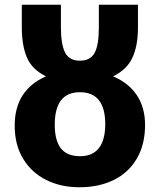

<svg xmlns="http://www.w3.org/2000/svg" viewBox="-20 -780 674 810"><path d="M42 -250Q42 -400 174 -458Q116 -486 94 -536.5Q72 -587 72 -665V-760H237V-665Q237 -593 254.5 -558.5Q272 -524 317 -524Q362 -524 379.5 -557.5Q397 -591 397 -663V-760H562V-663Q562 -587 538.5 -536.5Q515 -486 457 -458Q523 -430 557.5 -378Q592 -326 592 -253Q592 -170 557 -110.5Q522 -51 459.5 -20.5Q397 10 315 10Q237 10 175.5 -20.5Q114 -51 78 -109.5Q42 -168 42 -250ZM424 -256Q424 -391 317 -391Q211 -391 211 -254Q211 -187 237 -154Q263 -121 318 -121Q370 -121 397 -155Q424 -189 424 -256Z"/></svg>

Font: Noto Sans UI ExtraBold
Style: Regular
Weight: 800
Designer: Monotype Design Team
Foundry: Monotype Imaging Inc.
Version: Version 1.001